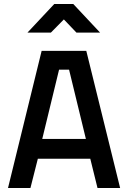

<svg xmlns="http://www.w3.org/2000/svg" viewBox="-20 -939 639 959"><path d="M188 -685H411L580 0H467L431 -146H169L132 0H20ZM409 -245 325 -591H275L191 -245ZM251 -919H346L480 -776H362L299 -842L234 -776H117Z"/></svg>

Font: Cairo SemiBold
Style: Regular
Weight: 600
Designer: Mohamed Gaber, Accademia di Belle Arti di Urbino and others
Foundry: Kief Type Foundry, Accademia di Belle Arti di Urbino and others
Version: Version 3.011